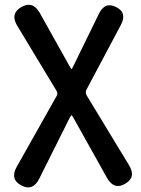

<svg xmlns="http://www.w3.org/2000/svg" viewBox="-20 -579 597 813"><path d="M146 178Q119 232 70 206Q21 180 51 127L220 -173Q226 -184 219 -195L53 -470Q22 -521 70 -549Q118 -577 148 -525L275 -298Q281 -287 283 -287Q285 -287 290 -298L398 -519Q424 -574 472 -549Q520 -525 491 -472L346 -199Q340 -187 347 -175L526 120Q558 172 510 199Q463 227 433 174L291 -80Q285 -91 283 -91Q281 -91 275 -80Z"/></svg>

Font: Resource Han Rounded TW Medium
Style: Regular
Weight: 500
Designer: Cyano Hao (round all glyphs); Ryoko NISHIZUKA 西塚涼子 (kana, bopomofo & ideographs); Paul D. Hunt (Latin, Greek & Cyrillic)
Foundry: Cyano Hao
Version: 0.990